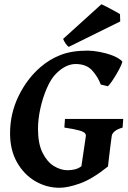

<svg xmlns="http://www.w3.org/2000/svg" viewBox="-20 -868 600 903"><path d="M559.6 -308.6 556.6 -268.1Q530.3 -260.3 518.6 -249.8Q506.8 -239.3 505.4 -228Q502.9 -210.9 499.3 -181.6Q495.6 -152.3 492.4 -125Q489.3 -97.7 487.8 -85Q414.1 -25.9 356.7 -5.4Q299.3 15.1 259.8 15.1Q198.7 15.1 145.5 -16.1Q92.3 -47.4 59.8 -105Q27.3 -162.6 27.3 -240.7Q27.3 -334 67.4 -416.3Q107.4 -498.5 171.4 -553.2Q213.4 -589.4 265.4 -609.6Q317.4 -629.9 392.1 -629.9Q416.5 -629.9 448 -624Q479.5 -618.2 508.5 -607.2Q537.6 -596.2 554.2 -580.1Q557.1 -577.6 549.8 -561.3Q542.5 -544.9 530.5 -524.2Q518.6 -503.4 506.3 -485.6Q494.1 -467.8 487.3 -462.4L454.1 -470.2Q439.9 -507.8 412.8 -537.4Q385.7 -566.9 335.4 -566.9Q313 -566.9 289.6 -555.7Q266.1 -544.4 242.2 -520Q219.2 -496.6 200.2 -452.9Q181.2 -409.2 169.9 -358.2Q158.7 -307.1 158.7 -261.7Q158.7 -192.4 180.2 -149.4Q201.7 -106.4 233.6 -86.9Q265.6 -67.4 297.9 -67.4Q311 -67.4 328.4 -70.6Q345.7 -73.7 362.8 -85.9L383.8 -228Q384.8 -234.9 379.9 -241.2Q375 -247.6 353.5 -254.2Q332 -260.7 282.7 -268.1L285.6 -308.6ZM544.4 -801.3 545.4 -767.1 303.2 -647.5Q296.4 -651.9 288.6 -663.1Q280.8 -674.3 276.9 -685.1L457 -848.1Q464.4 -845.2 483.2 -835.2Q502 -825.2 520.5 -815.2Q539.1 -805.2 544.4 -801.3Z"/></svg>

Font: Gentium Book Plus
Style: Bold Italic
Weight: 700
Italic angle: -8°
Designer: Victor Gaultney, Annie Olsen, Iska Routamaa, Becca Hirsbrunner
Foundry: SIL International
Version: Version 6.101